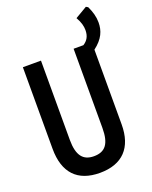

<svg xmlns="http://www.w3.org/2000/svg" viewBox="-168 -1007 873 1106"><g transform="rotate(-20 268.5 -453.5)"><path d="M249 10C388 10 461 -68 461 -210V-668C519 -712 537 -757 537 -808C537 -842 528 -874 511 -910L499 -917L426 -874C445 -841 451 -815 451 -792C451 -755 437 -731 410 -714H350V-229C350 -131 318 -92 249 -92C184 -92 150 -131 150 -228V-714H39V-214C39 -67 112 10 249 10Z"/></g></svg>

Font: Noto Sans Mono ExtraCondensed SemiBold
Style: Regular
Weight: 600
Width: 2
Designer: Monotype Design Team
Foundry: Monotype Imaging Inc.
Version: Version 2.014